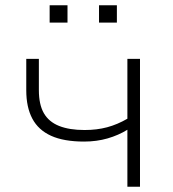

<svg xmlns="http://www.w3.org/2000/svg" viewBox="-20 -711 657 731"><path d="M465 0V-217Q431 -196 389.5 -184Q348 -172 300 -172Q223 -172 174.5 -194Q126 -216 103 -259.5Q80 -303 80 -367V-487H128V-368Q128 -313 147 -280Q166 -247 205 -231.5Q244 -216 302 -216Q349 -216 388 -226.5Q427 -237 465 -259V-487H513V0ZM357 -625V-691H425V-625ZM169 -625V-691H237V-625Z"/></svg>

Font: Nunito Sans 10pt SemiExpanded ExtraLight
Style: Regular
Weight: 250
Width: 6
Designer: Vernon Adams
Foundry: Vernon Adams
Version: Version 3.101;gftools[0.9.27]